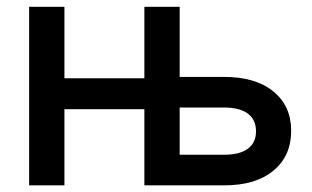

<svg xmlns="http://www.w3.org/2000/svg" viewBox="-20 -556 936 576"><path d="M496.1 0V-91.8H652.8Q699.2 -91.8 723.6 -109.9Q748 -127.9 748 -162.1Q748 -196.8 723.6 -215.1Q699.2 -233.4 652.8 -233.4H488.8V-325.2H653.8Q746.6 -325.2 800 -281.7Q853.5 -238.3 853.5 -163.6Q853.5 -87.9 800 -43.9Q746.6 0 653.8 0ZM67.4 0V-535.6H173.3V0ZM146.5 -228.5V-321.3H439.9V-228.5ZM413.1 0V-535.6H519V0Z"/></svg>

Font: Inter 20pt Medium
Style: Regular
Weight: 500
Version: Version 4.001;git-66647c0bb